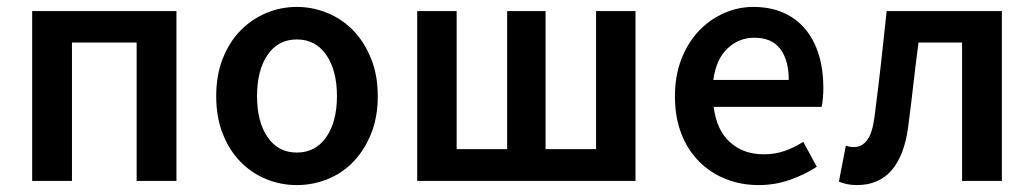

<svg xmlns="http://www.w3.org/2000/svg" viewBox="-20 -523 2989 555"><path d="M73 0V-491H490V0H375V-400H188V0Z M838 12Q792 12 750 -5Q708 -22 675.5 -55Q643 -88 624 -136Q605 -184 605 -245Q605 -306 624 -354Q643 -402 675.5 -435Q708 -468 750 -485.5Q792 -503 838 -503Q884 -503 926.5 -485.5Q969 -468 1001 -435Q1033 -402 1052.5 -354Q1072 -306 1072 -245Q1072 -184 1052.5 -136Q1033 -88 1001 -55Q969 -22 926.5 -5Q884 12 838 12ZM838 -82Q892 -82 923 -126.5Q954 -171 954 -245Q954 -320 923 -364.5Q892 -409 838 -409Q784 -409 753.5 -364.5Q723 -320 723 -245Q723 -171 753.5 -126.5Q784 -82 838 -82Z M1186 0V-491H1300V-92H1446V-491H1557V-92H1703V-491H1817V0Z M2173 12Q2122 12 2078 -5.5Q2034 -23 2001 -56Q1968 -89 1949.5 -136.5Q1931 -184 1931 -245Q1931 -305 1950 -353Q1969 -401 2000.5 -434Q2032 -467 2073 -485Q2114 -503 2157 -503Q2207 -503 2245 -486Q2283 -469 2308.5 -438Q2334 -407 2347 -364Q2360 -321 2360 -270Q2360 -253 2358.5 -238Q2357 -223 2355 -214H2043Q2051 -148 2089.5 -112.5Q2128 -77 2188 -77Q2220 -77 2247.5 -86.5Q2275 -96 2302 -113L2341 -41Q2306 -18 2263 -3Q2220 12 2173 12ZM2042 -292H2260Q2260 -349 2235.5 -381.5Q2211 -414 2160 -414Q2116 -414 2083 -383Q2050 -352 2042 -292Z M2457 12Q2428 12 2405 2L2425 -102Q2430 -100 2435.5 -99Q2441 -98 2449 -98Q2472 -98 2487 -118.5Q2502 -139 2508 -186Q2518 -263 2526.5 -338.5Q2535 -414 2543 -491H2876V0H2761V-400H2635Q2627 -339 2620 -277.5Q2613 -216 2605 -155Q2594 -73 2557 -30.5Q2520 12 2457 12Z"/></svg>

Font: CV Source Sans Light
Style: Bold
Weight: 600
Designer: Paul D. Hunt
Foundry: Adobe Systems Incorporated
Version: Version 3.001